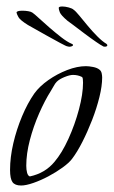

<svg xmlns="http://www.w3.org/2000/svg" viewBox="-20 -567 351 592"><path d="M45 5Q26 5 18.5 -5.5Q11 -16 11 -43Q11 -82 21 -125Q31 -168 48 -208.5Q65 -249 86 -279Q102 -301 129 -320Q156 -339 187 -351Q218 -363 245 -363Q254 -363 267 -360.5Q280 -358 287 -352Q292 -348 293.5 -341Q295 -334 295 -328Q295 -302 286.5 -267.5Q278 -233 264 -197Q250 -161 234 -129.5Q218 -98 202 -77Q193 -65 173 -50.5Q153 -36 129.5 -23.5Q106 -11 83 -3Q60 5 45 5ZM72 -23Q119 -33 148 -68Q171 -95 191 -139Q211 -183 223.5 -230Q236 -277 236 -312Q236 -315 235.5 -322Q235 -329 232 -330Q220 -336 205 -336Q195 -336 179 -329.5Q163 -323 155 -315Q150 -310 145.5 -301.5Q141 -293 137 -287Q118 -257 100.5 -217Q83 -177 72 -135Q61 -93 61 -56Q61 -44 63.5 -34.5Q66 -25 72 -23ZM303 -423Q298 -423 295 -426Q292 -427 276 -438Q260 -449 240 -464Q220 -479 205 -490.5Q190 -502 188 -503Q168 -520 164.5 -529Q161 -538 161 -543Q162 -547 172 -547Q181 -547 192 -544Q203 -541 207 -537Q213 -533 224.5 -519Q236 -505 250.5 -487.5Q265 -470 280.5 -454.5Q296 -439 308 -432Q311 -429 311 -428Q311 -423 303 -423ZM188 -424Q185 -424 166.5 -434Q148 -444 125.5 -456.5Q103 -469 85.5 -479Q68 -489 66 -490Q42 -505 37 -514Q32 -523 31 -528Q31 -534 49 -534Q58 -534 67 -532.5Q76 -531 80 -528Q86 -524 100 -511Q114 -498 132.5 -482Q151 -466 169 -452Q187 -438 201 -432Q205 -431 205 -428Q205 -425 199 -423.5Q193 -422 188 -424Z"/></svg>

Font: Beau Rivage
Style: Regular
Weight: 400
Designer: Robert E. Leuschke
Foundry: Robert E. Leuschke
Version: Version 1.010; ttfautohint (v1.8.3)